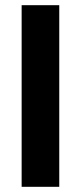

<svg xmlns="http://www.w3.org/2000/svg" viewBox="-20 -720 312 740"><path d="M63.4 0V-700H208.4V0Z"/></svg>

Font: Red Hat Display VF
Style: Regular
Weight: 300
Designer: Pentagram, MCKL
Foundry: Pentagram, MCKL
Version: Version 1.023